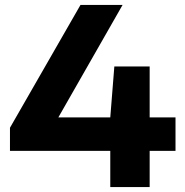

<svg xmlns="http://www.w3.org/2000/svg" viewBox="-20 -760 752 780"><path d="M20.5 -147V-241L307 -740H478L217 -283H428L444.5 -490H588V-283H693V-147H588V0H428V-147Z"/></svg>

Font: Encode Sans Exp
Style: Bold
Weight: 700
Width: 7
Designer: Multiple Designers
Foundry: Impallari Type
Version: Version 3.002; ttfautohint (v1.8.3) -l 8 -r 50 -G 200 -x 14 